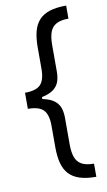

<svg xmlns="http://www.w3.org/2000/svg" viewBox="-99 -809 561 1004"><g transform="rotate(-10 181.0 -306.5)"><path d="M37.1 -305.2V-349.6Q96.2 -349.6 119.9 -374.3Q143.6 -398.9 143.6 -457.5V-570.8Q143.6 -619.6 152.8 -655.8Q162.1 -691.9 183.6 -715.3Q205.1 -738.8 240.5 -750Q275.9 -761.2 328.1 -761.2V-691.9Q287.1 -691.9 263.4 -679Q239.7 -666 230 -639.4Q220.2 -612.8 220.2 -570.8V-429.2Q220.2 -401.4 212.9 -378.7Q205.6 -356 186 -339.6Q166.5 -323.2 130.6 -314.2Q94.7 -305.2 37.1 -305.2ZM328.1 147.9Q275.9 147.9 240.5 136.5Q205.1 125 183.6 101.6Q162.1 78.1 152.8 42.2Q143.6 6.3 143.6 -42.5V-156.2Q143.6 -214.4 119.9 -239.3Q96.2 -264.2 37.1 -264.2V-308.1Q94.7 -308.1 130.6 -299.3Q166.5 -290.5 186 -274.2Q205.6 -257.8 212.9 -235.1Q220.2 -212.4 220.2 -184.6V-42.5Q220.2 -1 230 25.6Q239.7 52.2 263.4 65.2Q287.1 78.1 328.1 78.1ZM37.1 -264.2V-349.6H120.6V-264.2Z"/></g></svg>

Font: Sahel VF Regular
Style: Regular
Weight: 400
Foundry: Saber Rastikerdar (saber.rastikerdar@gmail.com)
Version: Version 3.4.0